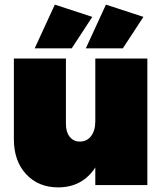

<svg xmlns="http://www.w3.org/2000/svg" viewBox="-20 -800 712 830"><path d="M379 -727 290 -591H130L217 -780ZM511 -591H351L438 -780L600 -727ZM392 -547H617V0H392V-76Q336 10 231 10Q146 10 93 -47Q40 -104 40 -198V-547H265V-263Q265 -229 281.5 -208.5Q298 -188 325 -188Q356 -188 374 -212Q392 -236 392 -276Z"/></svg>

Font: MontserratBlack
Style: Regular
Weight: 900
Designer: Julieta Ulanovsky
Foundry: Julieta Ulanovsky
Version: Version 4.000